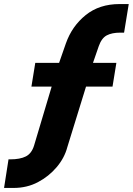

<svg xmlns="http://www.w3.org/2000/svg" viewBox="-81 -736 655 947"><path d="M-61 191 -39 50H-31Q18 50 46.5 35.5Q75 21 87 -18L187 -353L202 -309H74L93 -426H241L200 -396L244 -522Q274 -607 341.5 -661.5Q409 -716 509 -716H554L531 -575H512Q471 -575 445.5 -561.5Q420 -548 406 -508L368 -398L358 -426H493L474 -309H321L356 -350L251 -10Q237 43 198.5 88.5Q160 134 106 162.5Q52 191 -14 191Z"/></svg>

Font: Nunito Sans 7pt Condensed Black
Style: Italic
Weight: 900
Width: 3
Italic angle: -9°
Designer: Vernon Adams
Foundry: Vernon Adams
Version: Version 3.101;gftools[0.9.27]